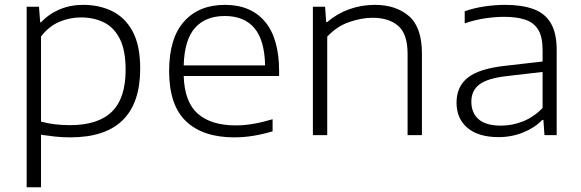

<svg xmlns="http://www.w3.org/2000/svg" viewBox="-20 -570 2453 810"><path d="M92.5 220V-541.5H144.5L149.5 -476H153.5Q185 -510.5 230.8 -530Q276.5 -549.5 331.5 -549.5Q399 -549.5 453.5 -522.8Q508 -496 539.8 -437Q571.5 -378 571.5 -281Q571.5 9.5 276.5 9.5Q243 9.5 211 6Q179 2.5 153 -1.5V220ZM275.5 -42Q394 -42 452 -98.8Q510 -155.5 510 -275.5Q510 -357.5 485.5 -406Q461 -454.5 418.5 -475.5Q376 -496.5 321 -496.5Q275 -496.5 231 -478.2Q187 -460 153 -416V-57Q207.5 -42 275.5 -42Z M968.5 9.5Q836.5 9.5 765 -58.2Q693.5 -126 693.5 -270.5Q693.5 -408.5 756.2 -479Q819 -549.5 929 -549.5Q1038.5 -549.5 1098 -478.5Q1157.5 -407.5 1157.5 -269.5V-249.5H755Q758.5 -139 814.8 -90Q871 -41 975 -41Q1011.5 -41 1050 -47.8Q1088.5 -54.5 1130 -67V-16Q1045.5 9.5 968.5 9.5ZM928.5 -502.5Q847.5 -502.5 802.8 -452.5Q758 -402.5 755 -294H1098.5Q1096 -401.5 1052.8 -452Q1009.5 -502.5 928.5 -502.5Z M1300 0V-541.5H1351.5L1356 -477H1360.5Q1401.5 -512.5 1453.2 -531Q1505 -549.5 1561 -549.5Q1650.5 -549.5 1705.2 -502.2Q1760 -455 1760 -344V0H1699.5V-343Q1699.5 -426.5 1660 -460.8Q1620.5 -495 1551.5 -495Q1505.5 -495 1453.2 -477Q1401 -459 1360.5 -415.5V0Z M2083.5 8.5Q1998.5 8.5 1952.2 -30.5Q1906 -69.5 1906 -137Q1906 -205 1954 -242.8Q2002 -280.5 2112 -292.5L2269 -310.5V-360Q2269 -415 2250.2 -445.2Q2231.5 -475.5 2195.2 -487.2Q2159 -499 2106 -499Q2071 -499 2027.5 -492.8Q1984 -486.5 1940.5 -471.5V-522.5Q1978 -536 2023.5 -542.8Q2069 -549.5 2111 -549.5Q2181 -549.5 2229.8 -532Q2278.5 -514.5 2303.5 -472.8Q2328.5 -431 2328.5 -358V0H2277L2272.5 -64H2267.5Q2237 -31.5 2187.8 -11.5Q2138.5 8.5 2083.5 8.5ZM1968.5 -141Q1968.5 -94 1999 -67Q2029.5 -40 2094 -40Q2142 -40 2187.5 -58.5Q2233 -77 2269 -114.5V-266.5L2114 -248.5Q2035 -239 2001.8 -213.2Q1968.5 -187.5 1968.5 -141Z"/></svg>

Font: Encode Sans Expanded Light
Style: Regular
Weight: 300
Width: 7
Designer: Multiple Designers
Foundry: Impallari Type
Version: Version 3.000; ttfautohint (v1.8.3) -l 8 -r 50 -G 200 -x 14 